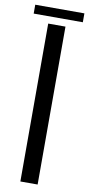

<svg xmlns="http://www.w3.org/2000/svg" viewBox="-128 -920 445 958"><g transform="rotate(10 94.5 -441.0)"><path d="M49.5 0V-800H137V0ZM-30.5 -881.5H218.5V-836.5H-30.5Z"/></g></svg>

Font: Big Shoulders Display Thin SemiBold
Style: Regular
Weight: 600
Version: Version 2.002